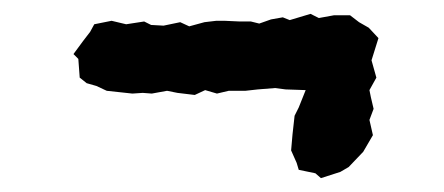

<svg xmlns="http://www.w3.org/2000/svg" viewBox="-20 -342 640 277"><path d="M435 -92 411 -97 408 -107 400 -125 402 -148 405 -175 411 -187 421 -212 392 -213 377 -215 352 -213 334 -211H310L293 -207L276 -212L261 -205L236 -208L221 -211L199 -207L186 -208L171 -207L134 -211L119 -218L105 -222L95 -230L93 -257L86 -264L100 -283L110 -296L116 -307L141 -312L162 -307L188 -311L198 -306L216 -305L240 -310L253 -304L275 -310L292 -312H304L326 -311H342L354 -308L371 -314L388 -317L398 -313L428 -322L440 -316L462 -320H485L498 -310L512 -302L526 -287L516 -255L523 -230L513 -212L515 -202L519 -185L513 -169L518 -147L504 -123L483 -101L471 -94L443 -85Z"/></svg>

Font: Winky Rough
Style: Bold Italic
Weight: 700
Italic angle: -8.97852°
Designer: Simon Atzbach
Foundry: typofactur
Version: Version 1.206; ttfautohint (v1.8.4.7-5d5b)